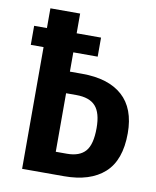

<svg xmlns="http://www.w3.org/2000/svg" viewBox="-79 -752 660 814"><g transform="rotate(10 250.5 -345.5)"><path d="M487 -226Q487 -110 426 -55Q365 0 252 0H72V-524H17V-606H72V-691H200V-606H305V-524H200V-441H253Q366 -441 426.5 -387Q487 -333 487 -226ZM353 -225Q353 -290 327 -319Q301 -348 244 -348H200V-96H248Q302 -96 327.5 -125Q353 -154 353 -225Z"/></g></svg>

Font: Fira Sans Extra Condensed Medium
Style: Regular
Weight: 500
Width: 1
Designer: Carrois Corporate & Edenspiekermann AG
Foundry: Carrois Corporate GbR & Edenspiekermann AG
Version: Version 4.203